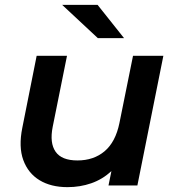

<svg xmlns="http://www.w3.org/2000/svg" viewBox="-20 -764 721 791"><path d="M258 7Q190 7 143 -21.5Q96 -50 76 -104.5Q56 -159 72 -238L131 -534H256L197 -241Q184 -175 209 -139Q234 -103 299 -103Q366 -103 411 -141Q456 -179 472 -257L528 -534H653L546 0H427L439 -59Q402 -25 356 -9Q310 7 258 7ZM383 -607 236 -744H382L491 -607Z"/></svg>

Font: Montserrat SemiBold
Style: Italic
Weight: 600
Italic angle: -11.3°
Designer: Julieta Ulanovsky
Foundry: Julieta Ulanovsky
Version: Version 9.000; ttfautohint (v1.8.4.7-5d5b)